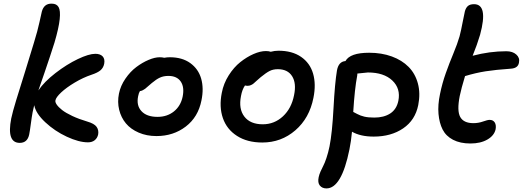

<svg xmlns="http://www.w3.org/2000/svg" viewBox="-20 -779 2886 1060"><path d="M88.9 9.8Q15.6 9.8 42 -125Q49.3 -160.2 69.1 -225.1Q88.9 -290 118.4 -383.5Q147.9 -477.1 167 -542Q188 -609.9 198.2 -658Q208.5 -706.1 210.9 -714.8Q223.1 -760.3 266.1 -758.8Q292.5 -758.8 303.5 -739.7Q314.5 -720.7 309.6 -672.9Q304.7 -625 280.8 -543.9Q257.3 -469.7 224.9 -375.2Q192.4 -280.8 191.9 -279.8Q223.6 -327.1 286.1 -375.5Q348.6 -423.8 409.7 -452.9Q470.7 -481.9 505.9 -481.9Q533.7 -481.9 546.9 -467.5Q560.1 -453.1 555.2 -426.8Q550.8 -404.8 534.9 -391.1Q519 -377.4 484.9 -366.2Q438.5 -350.6 392.3 -323Q346.2 -295.4 317.6 -268.6Q289.1 -241.7 286.1 -225.1Q283.7 -215.3 293.2 -201.4Q302.7 -187.5 322.8 -171.6Q342.8 -155.8 379.2 -138.7Q415.5 -121.6 461.9 -107.9Q500.5 -96.7 513.2 -78.9Q525.9 -61 522 -37.1Q517.6 -16.6 502.9 -4.9Q488.3 6.8 465.8 6.8Q415.5 6.8 348.9 -24.2Q282.2 -55.2 230 -104Q177.7 -152.8 168.9 -198.2Q164.6 -179.7 160.2 -160.2Q155.3 -133.8 150.1 -94.5Q145 -55.2 141.1 -36.1Q131.3 9.8 88.9 9.8Z M843.8 -27.8Q789.6 -27.8 745.6 -46.9Q701.7 -65.9 675 -97.9Q648.4 -129.9 637.9 -172.9Q627.4 -215.8 636.7 -262.2Q645.5 -305.7 672.4 -344.7Q699.2 -383.8 732.4 -408.7Q765.6 -433.6 800 -448.2Q834.5 -462.9 861.3 -462.9Q876.5 -462.9 886.7 -460Q901.4 -462.9 917.5 -462.9Q985.8 -462.9 1030.5 -430.7Q1075.2 -398.4 1090.6 -345Q1106 -291.5 1092.3 -225.1Q1074.2 -132.8 1005.6 -80.3Q937 -27.8 843.8 -27.8ZM742.7 -248Q731.9 -196.8 761 -165.3Q790 -133.8 849.6 -133.8Q902.8 -133.8 940.2 -163.8Q977.5 -193.8 988.3 -245.1Q999 -297.9 977.8 -328.9Q956.5 -359.9 909.7 -359.9Q883.3 -359.9 863 -350.6Q842.8 -341.3 818.4 -320.8Q810.5 -314.5 798.3 -303.5Q786.1 -292.5 781.2 -288.8Q776.4 -285.2 768.6 -281Q760.7 -276.9 752.4 -275.9Q746.1 -266.1 742.7 -248Z M1428.2 7.8Q1345.2 7.8 1288.6 -28.6Q1231.9 -64.9 1210.4 -127.2Q1189 -189.5 1204.6 -267.1Q1214.4 -318.4 1242.7 -363Q1271 -407.7 1306.6 -436Q1342.3 -464.4 1379.6 -480.7Q1417 -497.1 1448.2 -497.1Q1464.4 -497.1 1474.6 -493.2Q1496.1 -499 1517.6 -499Q1592.8 -499 1642.1 -465.1Q1691.4 -431.2 1708.5 -372.6Q1725.6 -314 1710.4 -238.8Q1688.5 -127 1610.6 -59.6Q1532.7 7.8 1428.2 7.8ZM1310.5 -249Q1296.4 -177.7 1329.1 -135.3Q1361.8 -92.8 1430.7 -92.8Q1494.6 -92.8 1542 -136.7Q1589.4 -180.7 1603.5 -253.9Q1617.2 -319.3 1592.8 -358.2Q1568.4 -397 1513.7 -397Q1487.8 -397 1468.3 -387Q1448.7 -377 1419.4 -353Q1409.7 -344.7 1397.2 -333.5Q1384.8 -322.3 1379.4 -317.6Q1374 -313 1365.2 -309.1Q1356.4 -305.2 1346.7 -305.2Q1340.3 -305.2 1332.5 -307.1Q1316.9 -284.7 1310.5 -249Z M1782.2 261.2Q1758.8 261.2 1745.8 245.4Q1732.9 229.5 1739.3 199.2Q1742.2 185.1 1749.5 168.2Q1756.8 151.4 1764.6 136.7Q1772.5 122.1 1782.2 93.3Q1792 64.5 1799.3 28.8Q1814 -44.9 1821.3 -182.6Q1828.6 -320.3 1840.3 -390.1Q1849.1 -439 1887.2 -441.9Q1912.6 -487.8 2018.1 -487.8Q2086.9 -487.8 2143.1 -467.3Q2199.2 -446.8 2235.8 -409.7Q2272.5 -372.6 2287.1 -318.1Q2301.8 -263.7 2289.1 -199.2Q2272.5 -115.7 2205.8 -70.3Q2139.2 -24.9 2043 -24.9Q1970.2 -24.9 1923.3 -51.8Q1918.5 0 1909.2 45.9Q1865.7 261.2 1782.2 261.2ZM1952.1 -361.8Q1938 -288.6 1930.2 -161.1Q1932.6 -160.2 1951.2 -150.1Q1969.7 -140.1 1991.5 -135Q2013.2 -129.9 2046.4 -129.9Q2099.6 -129.9 2134.5 -152.6Q2169.4 -175.3 2179.2 -222.2Q2192.9 -290 2146 -334.5Q2099.1 -378.9 2011.2 -378.9Q2004.4 -378.9 1953.1 -373Q1953.1 -371.1 1952.6 -367.2Q1952.1 -363.3 1952.1 -361.8Z M2577.1 13.2Q2520.5 13.2 2481.2 -7.3Q2441.9 -27.8 2423.6 -64Q2405.3 -100.1 2400.9 -150.1Q2396.5 -200.2 2409.2 -259.8Q2421.4 -319.8 2441.2 -375.2Q2460.9 -430.7 2483.2 -484.1Q2505.4 -537.6 2517.1 -578.1Q2526.4 -614.3 2534.4 -657.5Q2542.5 -700.7 2546.4 -715.8Q2551.3 -734.9 2562.7 -745.4Q2574.2 -755.9 2597.2 -755.9Q2676.3 -755.9 2630.4 -586.9Q2614.3 -532.7 2589.4 -471.2Q2683.6 -496.1 2775.4 -496.1Q2810.1 -496.1 2830.3 -478Q2850.6 -460 2845.2 -434.1Q2840.8 -402.8 2801.3 -399.9Q2716.3 -394 2660.6 -385.3Q2605 -376.5 2547.4 -358.9Q2526.9 -291.5 2518.1 -249Q2502 -167.5 2520.8 -133.3Q2539.6 -99.1 2593.3 -99.1Q2621.6 -99.1 2646.7 -108.2Q2671.9 -117.2 2683.1 -117.2Q2702.1 -117.2 2711.2 -103.3Q2720.2 -89.4 2716.3 -65.9Q2709 -30.8 2671.1 -8.8Q2633.3 13.2 2577.1 13.2Z"/></svg>

Font: Shantell Sans Irregular
Style: Italic
Weight: 500
Italic angle: -11.31°
Designer: Stephen Nixon, Anya Danilova, Shantell Martin
Foundry: Arrow Type
Version: Version 1.006;[9816181b4]